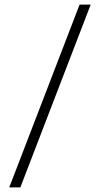

<svg xmlns="http://www.w3.org/2000/svg" viewBox="-20 -750 432 830"><path d="M20 60 324 -730H372L68 60Z"/></svg>

Font: Brygada 1918
Style: Regular
Weight: 400
Designer: Mateusz Machalski | Borys Kosmynka | Przemek Hoffer
Foundry: NIEPODLEGLA 2018
Version: Version 3.006